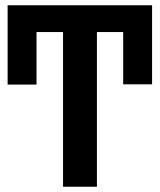

<svg xmlns="http://www.w3.org/2000/svg" viewBox="-20 -711 608 731"><path d="M9 -691H559V-390H449V-589H349V0H220V-589H119V-389H9Z"/></svg>

Font: Fira Sans Condensed Medium
Style: Regular
Weight: 500
Width: 3
Designer: Carrois Corporate & Edenspiekermann AG
Foundry: Carrois Corporate GbR & Edenspiekermann AG
Version: Version 4.203;PS 004.203;hotconv 1.0.88;makeotf.lib2.5.64775